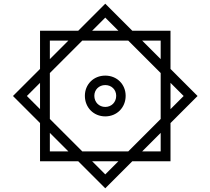

<svg xmlns="http://www.w3.org/2000/svg" viewBox="-20 -803 1135 1036"><path d="M50 -285 196 -139V67H402L548 213L694 67H900V-139L1046 -285L900 -431V-637H694L548 -783L402 -637H196V-431ZM249 -161V-409L424 -584H672L847 -409V-161L672 14H424ZM548 -175C611 -175 658 -223 658 -286C658 -348 611 -395 548 -395C485 -395 438 -348 438 -286C438 -223 485 -175 548 -175ZM548 -226C514 -226 489 -252 489 -286C489 -319 514 -344 548 -344C582 -344 607 -319 607 -286C607 -252 582 -226 548 -226ZM971 -285 900 -214V-356ZM477 67H619L548 138ZM125 -285 196 -356V-214ZM548 -708 619 -637H477ZM249 -584H349L249 -484ZM847 -584V-484L747 -584ZM747 14 847 -86V14ZM249 -86 349 14H249Z"/></svg>

Font: IBM Plex Arabic
Style: Regular
Weight: 400
Designer: Mike Abbink, Paul van der Laan, Pieter van Rosmalen, Wael Morcos, Khajak Apelian
Foundry: Bold Monday
Version: Version 1.0